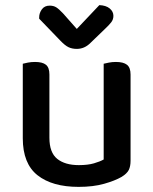

<svg xmlns="http://www.w3.org/2000/svg" viewBox="-20 -716 599 750"><path d="M69 -467Q76 -469 89 -471.5Q102 -474 117 -474Q146 -474 159.5 -463Q173 -452 173 -425V-178Q173 -120 203.5 -95.5Q234 -71 288 -71Q323 -71 347 -78Q371 -85 385 -93V-467Q393 -469 405.5 -471.5Q418 -474 433 -474Q462 -474 476 -463Q490 -452 490 -425V-88Q490 -66 483 -52Q476 -38 455 -25Q429 -10 386.5 2Q344 14 287 14Q184 14 126.5 -31.5Q69 -77 69 -176ZM280 -603 368 -696Q394 -695 408.5 -683Q423 -671 423 -654Q423 -640 414.5 -629Q406 -618 391 -604L333 -548Q310 -525 280 -525Q262 -525 248 -531.5Q234 -538 215 -558L133 -643V-648Q133 -665 143.5 -679.5Q154 -694 174 -694Q189 -694 199.5 -687.5Q210 -681 226 -664Z"/></svg>

Font: Baloo Chettan 2 Medium
Style: Regular
Weight: 500
Designer: Maithili Shingre, Unnati Kotecha and Ek Type
Foundry: Ek Type
Version: Version 1.640;hotconv 1.0.111;makeotfexe 2.5.65597; ttfautoh